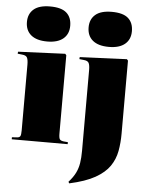

<svg xmlns="http://www.w3.org/2000/svg" viewBox="-65 -854 865 1135"><g transform="rotate(5 367.5 -286.0)"><path d="M186 -594Q123 -594 90 -621.5Q57 -649 57 -699Q57 -747 89 -774.5Q121 -802 186 -802Q253 -802 283.5 -775Q314 -748 314 -698Q314 -649 281 -621.5Q248 -594 186 -594ZM28 0V-12L59 -14Q73 -15 77.5 -23.5Q82 -32 82 -57V-447Q82 -476 75.5 -489Q69 -502 46 -504L19 -507L20 -519L299 -531L306 -523V-58Q306 -32 312 -24Q318 -16 336 -14L360 -12V0ZM552 -594Q489 -594 456 -621.5Q423 -649 423 -699Q423 -747 455 -774.5Q487 -802 552 -802Q619 -802 649.5 -775Q680 -748 680 -698Q680 -649 647 -621.5Q614 -594 552 -594ZM389 230 384 221Q411 191 424.5 163.5Q438 136 443 104.5Q448 73 448 31V-447Q448 -476 441.5 -489Q435 -502 412 -504L385 -507L386 -519L665 -531L672 -523V-90Q672 -35 663 14Q654 63 626 104Q598 145 541.5 177Q485 209 389 230Z"/></g></svg>

Font: Literata 72pt Black
Style: Regular
Weight: 900
Designer: Latin by Veronika Burian and Jose Scaglione. Greek by Irene Vlachou. Cyrillic by Vera Evstafieva.
Foundry: TypeTogether
Version: Version 3.002